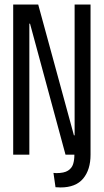

<svg xmlns="http://www.w3.org/2000/svg" viewBox="-20 -680 456 844"><path d="M38 0V-660H148L305 -85H308V-660H378V0Q378 66 345.5 105Q313 144 246 144Q242 144 236.5 143.5Q231 143 224 143L215 80Q224 81 227 81Q262 81 279 70Q296 59 301.5 41Q307 23 307 0H268L112 -576H109V0Z"/></svg>

Font: Bricolage Grotesque 96pt Condensed Light
Style: Regular
Weight: 300
Width: 3
Designer: Mathieu Triay
Foundry: Atelier Triay
Version: Version 1.001; ttfautohint (v1.8.4.7-5d5b);gftools[0.9.33.de